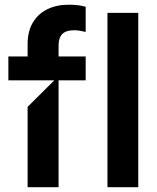

<svg xmlns="http://www.w3.org/2000/svg" viewBox="-20 -781 657 801"><path d="M224.4 -588.8V-545.5H337.4V-446H224.4V0H95.2V-335.2L206.7 -446H14.9V-545.5H95.2V-597.3Q95.2 -650.6 117.5 -687.5Q139.9 -724.4 178.4 -742.9Q217 -761.4 265.6 -761.4Q308.2 -761.4 337.4 -752.8V-647.7Q323.9 -650.9 313 -652.9Q302.2 -654.8 289.8 -654.8Q254.3 -654.8 239 -638.1Q223.7 -621.4 224.4 -588.8ZM428.3 -727.3H556.8V0H428.3Z"/></svg>

Font: Riot Sans
Style: Bold
Weight: 600
Designer: Rasmus Andersson
Foundry: rsms
Version: Version 4.001